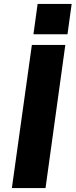

<svg xmlns="http://www.w3.org/2000/svg" viewBox="-20 -950 382 970"><path d="M342 -930H170L149 -777H321ZM141 -723 40 0H210L310 -723Z"/></svg>

Font: United Sans ExtraBold
Style: Italic
Weight: 800
Italic angle: -8°
Designer: Pablo Impallari, Rodrigo Fuenzalida (Modified by Dan O. Williams)
Version: Version 1.000;PS 001.000;hotconv 1.0.88;makeotf.lib2.5.64775